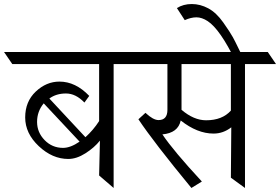

<svg xmlns="http://www.w3.org/2000/svg" viewBox="-81 -933 1390 953"><path d="M483 -615V0L411 -62L415 -235Q387 -200 343 -172Q299 -144 258 -144Q179 -144 111.5 -207.5Q44 -271 44 -350Q44 -429 96.5 -478.5Q149 -528 214 -528Q294 -528 362 -457L338 -424Q295 -469 246.5 -469Q198 -469 164 -444L343 -252Q382 -287 411 -332V-615H-20L-61 -675H596L637 -615ZM232 -199Q269 -199 314 -230L136 -420Q103 -380 103 -328Q103 -276 140.5 -237.5Q178 -199 232 -199Z M979 -270Q898 -270 816 -335Q803 -273 725 -266Q780 -184 921 -32L869 0Q682 -227 606 -341L641 -373Q679 -337 706 -337Q750 -337 750 -388V-615H558L518 -675H1248L1289 -615H1135V0L1065 -51L1067 -301Q1027 -270 979 -270ZM820 -615V-388Q881 -336 942 -336Q1022 -336 1065 -384V-615Z M797 -893Q829 -913 871 -913Q913 -913 953 -891.5Q993 -870 1027.5 -821Q1062 -772 1075 -748Q1088 -724 1103 -692.5Q1118 -661 1120 -659Q1122 -655 1125 -647L1088 -630Q1011 -788 950 -828Q921 -847 894 -847Q867 -847 836 -833Z"/></svg>

Font: Halant
Style: Regular
Weight: 400
Designer: Hitesh Malaviya (Devanagari), Satya Rajpurohit (Latin)
Foundry: Indian Type Foundry
Version: Version 1.101;PS 1.0;hotconv 1.0.78;makeotf.lib2.5.61930; tt